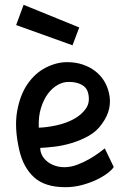

<svg xmlns="http://www.w3.org/2000/svg" viewBox="-20 -767 547 797"><path d="M247 -73Q274 -73 301.5 -83.5Q329 -94 352 -107.5Q375 -121 392 -133.5Q409 -146 415 -151L452 -74Q446 -63 427 -48.5Q408 -34 381 -21Q354 -8 320.5 1Q287 10 251 10Q167 10 122 -30.5Q77 -71 60 -144Q39 -236 51 -304.5Q63 -373 94.5 -418.5Q126 -464 170.5 -486.5Q215 -509 258 -509Q294 -509 323.5 -499Q353 -489 375 -472Q397 -455 411.5 -432Q426 -409 432 -382Q440 -350 433.5 -318Q427 -286 404 -254Q382 -222 348 -203Q314 -184 277 -173Q240 -162 205 -158Q170 -154 147 -153Q147 -137 154.5 -122.5Q162 -108 175.5 -97Q189 -86 207.5 -79.5Q226 -73 247 -73ZM265 -427Q242 -427 219.5 -414.5Q197 -402 179 -378Q161 -354 150 -318.5Q139 -283 141 -237Q174 -238 213.5 -246.5Q253 -255 285 -272Q317 -289 336 -315.5Q355 -342 346 -380Q341 -403 319.5 -415Q298 -427 265 -427ZM309 -653 281 -579 47 -663 78 -747Z"/></svg>

Font: Panefresco 600wt
Style: Regular
Weight: 600
Designer: Campivisivi
Foundry: Campivisivi & Chank Co
Version: Version 1.001